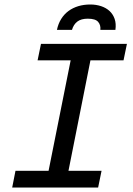

<svg xmlns="http://www.w3.org/2000/svg" viewBox="-20 -833 590 853"><path d="M293.9 -564.9H147L162.1 -638.2H543.9L528.8 -564.9H381.8L284.2 -74.2H431.2L416 0H34.2L48.8 -74.2H195.8ZM232.9 -700.2Q238.8 -728 252 -749Q265.1 -770 284.4 -784.2Q303.7 -798.3 328.1 -805.7Q352.5 -813 381.3 -813Q406.7 -813 429 -805.7Q451.2 -798.3 466.6 -784.2Q481.9 -770 489.3 -749Q496.6 -728 492.7 -700.2H425.8Q428.2 -721.7 416 -735.8Q403.8 -750 370.1 -750Q340.3 -750 323.5 -737.1Q306.6 -724.1 299.8 -700.2Z"/></svg>

Font: Code New Roman
Style: Italic
Weight: 400
Italic angle: -11°
Monospace: yes
Designer: Sam Radian
Foundry: Code New Roman
Version: Version 1.508 October 19, 2014